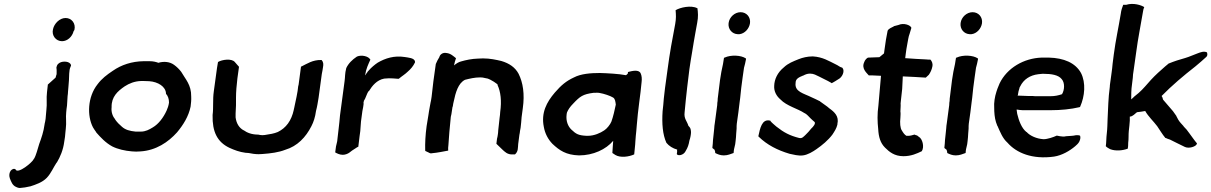

<svg xmlns="http://www.w3.org/2000/svg" viewBox="-20 -777 6057 960"><path d="M34 76C27 85 24 100 29 114C36 132 42 150 61 158C67 161 73 163 79 163C96 162 113 159 130 155H131C159 146 192 135 214 112C235 90 247 60 263 36H264C281 8 296 -28 301 -67L305 -93C307 -107 307 -122 309 -134C313 -164 308 -190 311 -215C311 -225 314 -238 315 -249C316 -266 317 -281 318 -297C319 -304 320 -311 320 -318L322 -341C324 -365 326 -387 326 -409L328 -428C328 -430 329 -430 330 -436L335 -449V-451C331 -471 295 -473 278 -463L270 -457C265 -451 263 -445 262 -439V-438C264 -429 263 -417 263 -406C261 -402 260 -395 258 -389C244 -377 233 -366 219 -354V-352C218 -341 216 -327 215 -316C211 -285 216 -258 212 -228C210 -214 210 -197 208 -183C207 -174 205 -165 203 -157V-156C198 -118 187 -87 176 -57C168 -32 161 -1 150 17H149V18C142 35 70 94 58 71L59 70H58C50 64 40 69 34 76ZM245 -631C237 -599 260 -571 290 -571C317 -571 341 -593 348 -621L352 -627C360 -660 338 -687 308 -687C278 -687 251 -659 245 -631Z M468 -356C417 -292 415 -197 445 -140C447 -136 456 -123 461 -116V-115C483 -90 508 -63 541 -45C569 -31 604 -23 640 -20C648 -20 653 -19 661 -19C669 -19 676 -20 683 -20C760 -25 821 -66 865 -115C896 -152 923 -195 933 -244C935 -260 937 -277 936 -294C937 -353 907 -381 886 -418C876 -431 864 -443 850 -453C828 -469 798 -471 772 -463C761 -467 747 -471 728 -471H698C639 -470 587 -453 544 -423C514 -403 489 -384 468 -356ZM538 -241V-242C537 -293 568 -321 603 -345C626 -360 653 -371 686 -372H697C707 -372 716 -371 726 -371C770 -368 809 -344 810 -309V-308C820 -297 825 -282 825 -264C823 -249 818 -235 813 -224C797 -189 773 -157 744 -140C726 -129 708 -119 684 -119H658C628 -122 607 -128 590 -143C576 -155 567 -164 556 -179V-180C544 -194 535 -216 538 -241Z M1049 -320C1043 -278 1048 -240 1043 -202V-201C1041 -119 1066 -67 1127 -38C1151 -27 1177 -17 1208 -13H1209C1213 -13 1217 -12 1223 -12C1235 -9 1257 -6 1273 -6C1281 -6 1287 -7 1293 -7C1334 -10 1373 -15 1406 -28C1467 -46 1509 -91 1537 -146C1548 -167 1556 -192 1560 -222C1566 -244 1569 -265 1573 -289L1589 -407C1591 -419 1594 -430 1595 -441C1598 -456 1597 -467 1588 -477H1586C1543 -478 1515 -458 1488 -445L1485 -444L1474 -361C1473 -355 1473 -350 1471 -346L1468 -322C1465 -301 1461 -286 1457 -266L1453 -247C1451 -240 1451 -234 1449 -229V-228C1437 -173 1410 -137 1369 -117C1350 -109 1330 -106 1304 -102C1299 -102 1295 -101 1290 -101C1289 -101 1288 -102 1281 -102L1271 -104C1239 -104 1216 -113 1198 -126H1197C1176 -138 1162 -159 1158 -190C1157 -215 1161 -245 1160 -270V-289C1160 -317 1163 -352 1167 -385L1175 -443L1161 -459L1154 -467C1138 -486 1090 -479 1070 -467L1065 -437Z M1711 -435C1704 -409 1706 -392 1703 -372L1680 -200C1678 -177 1676 -156 1673 -132C1671 -114 1669 -96 1667 -80C1667 -70 1662 -56 1660 -45L1656 -15C1665 -10 1678 -3 1694 -3C1706 -3 1719 -8 1727 -14L1740 -24C1751 -30 1761 -39 1772 -44V-47C1774 -63 1776 -81 1778 -97C1779 -108 1782 -120 1782 -130C1784 -145 1783 -156 1785 -170L1792 -222C1795 -236 1797 -247 1798 -257V-259C1797 -261 1798 -264 1798 -267C1798 -268 1800 -269 1799 -272C1809 -286 1813 -308 1823 -321L1824 -322H1825C1841 -348 1864 -377 1901 -384C1935 -388 1959 -383 1971 -383H1973L1975 -384C1989 -396 2006 -406 2019 -419C2034 -432 2046 -446 2055 -465V-468C2054 -488 2019 -489 2003 -492C1951 -500 1907 -486 1869 -464C1855 -455 1835 -438 1825 -426L1817 -417V-416C1813 -411 1810 -407 1806 -400V-403C1810 -432 1822 -457 1832 -479L1830 -481C1823 -494 1790 -505 1764 -494V-493H1763C1742 -479 1722 -460 1711 -436Z M2113 -146C2107 -102 2105 -61 2106 -24L2107 -22L2124 -14C2129 -11 2133 -9 2141 -11C2166 -13 2199 -20 2221 -24C2220 -32 2221 -43 2222 -51C2225 -94 2228 -138 2233 -182L2234 -193C2235 -196 2236 -202 2237 -206C2238 -217 2241 -228 2242 -239C2242 -242 2243 -243 2244 -245L2246 -258C2246 -260 2247 -263 2248 -267C2258 -315 2271 -361 2305 -378C2329 -384 2353 -390 2381 -390C2391 -390 2396 -389 2404 -387L2419 -384C2428 -382 2475 -355 2468 -351C2483 -319 2489 -273 2481 -217C2481 -207 2479 -197 2478 -188C2475 -166 2474 -145 2471 -124V-123C2471 -116 2470 -110 2469 -103C2468 -96 2467 -90 2465 -83L2462 -58L2491 -30C2503 -19 2517 -3 2544 -5H2555C2572 -20 2569 -38 2571 -57L2577 -103C2579 -109 2579 -116 2580 -122L2583 -138C2585 -156 2587 -173 2588 -191L2594 -236C2604 -307 2595 -364 2573 -408C2556 -440 2527 -460 2487 -472C2461 -478 2431 -485 2395 -485C2386 -485 2377 -484 2369 -484C2339 -483 2310 -477 2286 -470C2273 -467 2261 -459 2250 -450C2253 -463 2256 -476 2260 -486C2248 -495 2234 -510 2212 -512C2193 -516 2179 -503 2177 -492L2176 -490C2170 -481 2164 -469 2159 -457L2147 -371C2143 -344 2142 -320 2138 -293L2135 -274L2133 -265C2131 -251 2127 -236 2125 -221L2122 -201C2120 -183 2115 -164 2113 -146Z M2699 -143C2705 -109 2720 -81 2742 -58C2777 -25 2810 -2 2875 0C2946 0 3010 -30 3046 -73C3044 -54 3044 -39 3042 -15V-12L3057 -2C3082 13 3125 7 3151 -5L3154 -35C3155 -48 3157 -61 3157 -72L3159 -98C3161 -112 3162 -130 3164 -152C3168 -198 3170 -217 3176 -264C3181 -304 3185 -331 3188 -367C3190 -382 3189 -399 3183 -411C3173 -431 3140 -422 3120 -417L3119 -409C3115 -405 3113 -403 3110 -401C3074 -408 3016 -411 2979 -412C2933 -412 2884 -408 2850 -390C2811 -372 2786 -351 2754 -314C2713 -266 2685 -213 2699 -143ZM2813 -204C2814 -209 2814 -213 2815 -215C2821 -229 2830 -243 2846 -259C2880 -295 2894 -306 2948 -313C2960 -313 2973 -314 2979 -312C2998 -309 3032 -298 3046 -289C3056 -282 3057 -269 3059 -254C3054 -229 3046 -194 3037 -169C3031 -154 3014 -133 3001 -125C2982 -112 2951 -98 2920 -98H2912C2872 -100 2860 -107 2837 -129C2820 -145 2809 -172 2813 -204Z M3305 -336C3303 -317 3301 -301 3299 -284C3297 -262 3296 -242 3293 -221C3289 -159 3293 -105 3312 -63C3325 -47 3344 -35 3366 -29L3365 -21L3366 -20L3364 -7C3366 -1 3376 0 3384 -2C3394 -5 3404 -11 3410 -25C3418 -38 3424 -54 3427 -74C3432 -88 3435 -105 3435 -116V-117C3434 -133 3432 -138 3422 -148C3415 -172 3399 -183 3403 -215C3407 -257 3411 -299 3416 -341L3427 -431C3431 -462 3436 -488 3441 -519L3449 -568C3454 -600 3461 -633 3466 -663C3472 -693 3470 -715 3467 -737L3466 -736C3436 -752 3381 -740 3358 -726C3360 -702 3361 -685 3356 -657C3342 -585 3328 -508 3318 -431Z M3580 -376C3577 -355 3573 -316 3570 -295C3569 -287 3568 -282 3568 -272C3567 -266 3566 -261 3566 -251L3554 -161C3553 -152 3551 -145 3551 -134C3549 -118 3547 -91 3545 -77C3545 -66 3543 -51 3542 -40V-37L3553 -28C3554 -26 3555 -22 3556 -17V-12C3568 -6 3581 0 3599 0C3619 0 3633 -7 3648 -12L3649 -23C3650 -34 3654 -44 3656 -56L3658 -72C3660 -84 3660 -97 3661 -109L3663 -134V-135C3663 -144 3663 -151 3664 -159L3672 -216C3674 -231 3676 -250 3678 -265L3681 -288C3683 -316 3689 -359 3693 -389C3694 -395 3700 -438 3700 -438C3703 -450 3708 -467 3710 -481V-484L3709 -485C3686 -501 3635 -504 3603 -489L3600 -488L3598 -476C3597 -471 3596 -466 3595 -457C3589 -432 3584 -404 3580 -376ZM3623 -662C3619 -632 3640 -607 3669 -606H3677C3704 -609 3726 -634 3730 -661C3734 -691 3713 -716 3683 -716C3654 -716 3627 -692 3623 -662Z M3772 -95 3774 -93C3815 -53 3867 -26 3928 -8C3947 -4 3972 3 3995 0C4019 -3 4045 -19 4062 -31C4091 -51 4121 -76 4142 -104C4153 -121 4162 -134 4167 -154V-157C4176 -196 4152 -217 4127 -235C4113 -248 4095 -258 4080 -270V-271H4079C4065 -279 4051 -284 4037 -291C3999 -310 3952 -318 3958 -362V-363C3958 -384 3976 -391 3995 -399H3996C4005 -404 4016 -409 4030 -409C4049 -409 4061 -401 4076 -394C4094 -384 4114 -376 4136 -363L4138 -361C4142 -362 4171 -380 4172 -381C4191 -390 4206 -422 4192 -438L4190 -439C4178 -442 4171 -450 4159 -455C4124 -472 4094 -492 4044 -495C4017 -495 3993 -489 3973 -481C3946 -470 3921 -461 3899 -440C3867 -414 3852 -380 3851 -348C3849 -320 3863 -296 3882 -280C3913 -247 3969 -234 4003 -211H4004C4015 -205 4024 -194 4033 -185C4040 -178 4044 -175 4053 -167C4059 -159 4047 -144 4036 -134C4026 -122 4018 -112 4007 -102C3997 -93 3991 -84 3976 -87C3929 -99 3900 -114 3862 -144C3851 -154 3840 -162 3832 -172V-174H3830C3789 -184 3780 -133 3772 -97Z M4301 -466C4286 -434 4314 -412 4324 -400H4342C4355 -400 4371 -398 4385 -398C4380 -349 4377 -299 4372 -249C4366 -207 4367 -169 4371 -132C4373 -92 4382 -62 4405 -39C4426 -18 4452 4 4497 4C4536 4 4564 -9 4589 -21C4603 -43 4592 -84 4574 -93L4565 -100H4564C4560 -101 4556 -102 4553 -104H4552C4545 -102 4528 -96 4512 -98C4503 -103 4496 -113 4489 -125C4481 -136 4479 -163 4482 -188C4482 -199 4484 -209 4482 -220L4483 -241C4484 -248 4483 -254 4483 -260L4485 -279C4487 -295 4489 -317 4491 -333V-334C4491 -339 4494 -395 4494 -395C4528 -393 4572 -392 4607 -389H4609L4624 -403C4632 -414 4639 -429 4642 -445C4645 -462 4638 -472 4632 -479H4630C4623 -479 4617 -479 4609 -480H4608C4578 -482 4539 -483 4509 -486H4506L4509 -510C4511 -525 4513 -539 4516 -554C4520 -573 4522 -594 4528 -608L4537 -638C4532 -652 4498 -664 4472 -652L4449 -646V-645C4439 -640 4424 -634 4419 -625L4418 -623C4412 -595 4407 -563 4403 -532L4400 -510C4393 -504 4386 -499 4377 -491C4357 -491 4339 -489 4322 -489H4320C4313 -486 4304 -476 4301 -466Z M4740 -376C4737 -355 4733 -316 4730 -295C4729 -287 4728 -282 4728 -272C4727 -266 4726 -261 4726 -251L4714 -161C4713 -152 4711 -145 4711 -134C4709 -118 4707 -91 4705 -77C4705 -66 4703 -51 4702 -40V-37L4713 -28C4714 -26 4715 -22 4716 -17V-12C4728 -6 4741 0 4759 0C4779 0 4793 -7 4808 -12L4809 -23C4810 -34 4814 -44 4816 -56L4818 -72C4820 -84 4820 -97 4821 -109L4823 -134V-135C4823 -144 4823 -151 4824 -159L4832 -216C4834 -231 4836 -250 4838 -265L4841 -288C4843 -316 4849 -359 4853 -389C4854 -395 4860 -438 4860 -438C4863 -450 4868 -467 4870 -481V-484L4869 -485C4846 -501 4795 -504 4763 -489L4760 -488L4758 -476C4757 -471 4756 -466 4755 -457C4749 -432 4744 -404 4740 -376ZM4783 -662C4779 -632 4800 -607 4829 -606H4837C4864 -609 4886 -634 4890 -661C4894 -691 4873 -716 4843 -716C4814 -716 4787 -692 4783 -662Z M4951 -239C4951 -215 4953 -188 4960 -166C4962 -159 4965 -154 4967 -147H4968V-146C4981 -117 4993 -85 5017 -64C5062 -12 5142 21 5250 6C5290 0 5329 -23 5356 -46C5363 -52 5371 -59 5376 -68C5383 -82 5383 -92 5380 -99C5374 -101 5367 -102 5360 -101C5343 -97 5333 -98 5312 -96H5311C5298 -93 5293 -94 5279 -96L5264 -99C5247 -91 5217 -81 5198 -81C5163 -83 5130 -98 5113 -117H5112C5088 -136 5074 -174 5066 -208C5065 -214 5064 -220 5063 -229H5066C5076 -228 5081 -226 5093 -226H5234C5285 -226 5334 -231 5377 -241L5380 -242L5381 -244C5404 -296 5410 -363 5385 -412C5357 -463 5299 -487 5225 -489H5188C5099 -486 5015 -437 4978 -360C4975 -351 4970 -342 4967 -333L4962 -318C4954 -294 4949 -262 4951 -239ZM5068 -299C5068 -300 5070 -303 5070 -304V-306C5071 -315 5074 -327 5077 -335V-336C5077 -339 5079 -341 5081 -345C5098 -380 5130 -401 5172 -406C5178 -407 5182 -407 5192 -408H5197C5238 -408 5272 -402 5288 -382C5305 -364 5303 -327 5290 -306C5272 -300 5255 -296 5233 -296H5165C5157 -296 5151 -296 5143 -297H5122C5104 -297 5087 -299 5068 -299Z M5543 -458C5542 -443 5540 -429 5538 -414L5533 -377C5532 -366 5529 -354 5529 -343C5521 -284 5521 -237 5518 -183C5517 -159 5517 -134 5514 -110C5511 -88 5512 -65 5509 -46C5514 -40 5524 -35 5531 -31C5558 -21 5592 -24 5617 -33L5618 -32C5622 -45 5620 -54 5621 -63C5624 -83 5622 -104 5624 -122C5626 -138 5628 -158 5629 -174V-194C5644 -194 5656 -210 5665 -216C5681 -218 5692 -219 5706 -222C5721 -195 5748 -170 5766 -146C5780 -126 5791 -106 5807 -87H5809C5816 -84 5822 -81 5830 -79C5855 -66 5879 -55 5905 -42C5926 -33 5957 -44 5963 -55L5965 -60C5951 -76 5941 -92 5928 -109L5913 -129C5908 -134 5903 -139 5898 -145V-146C5888 -157 5878 -167 5871 -179L5862 -196V-197C5858 -202 5852 -211 5845 -221C5831 -238 5810 -261 5796 -278C5793 -281 5795 -288 5788 -297C5840 -350 5898 -399 5957 -445C5976 -460 5994 -477 6011 -492C6020 -500 6016 -510 6015 -515C6000 -523 5981 -515 5970 -511C5950 -504 5927 -493 5906 -487C5880 -480 5849 -470 5825 -460H5824L5806 -445C5784 -426 5756 -401 5735 -378C5715 -356 5696 -332 5673 -312C5668 -307 5652 -296 5645 -288L5636 -280C5636 -303 5636 -328 5640 -355L5644 -388C5644 -399 5646 -411 5648 -424L5661 -516C5670 -586 5684 -652 5695 -719C5696 -728 5698 -734 5701 -741H5702C5686 -752 5646 -764 5611 -753H5596C5591 -739 5586 -727 5584 -709C5573 -641 5558 -575 5549 -505Z"/></svg>

Font: Hussar Pisanka
Style: SbdKur
Weight: 600
Designer: Robert Jablonski
Foundry: Cannot Into Space Fonts
Version: Version 1.070